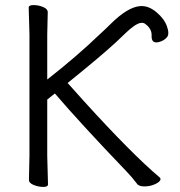

<svg xmlns="http://www.w3.org/2000/svg" viewBox="-20 -725 709 756"><path d="M169 1Q169 11 150.5 11Q132 11 113 3.5Q94 -4 94 -17L96 -112V-589L93 -695Q93 -705 112 -705Q131 -705 149.5 -697.5Q168 -690 168 -677L166 -588V-412Q279 -500 374 -591Q397 -612 414 -629Q483 -698 533 -701Q565 -703 596 -677Q627 -651 637.5 -621Q648 -591 637.5 -578.5Q627 -566 609.5 -560.5Q592 -555 584 -561.5Q576 -568 577 -585Q578 -611 553 -630Q541 -640 522 -631Q505 -623 478 -598Q461 -582 437 -559Q374 -501 246 -398Q247 -398 264.5 -378Q282 -358 312 -325Q499 -119 608 -27Q612 -24 612 -20Q612 -10 592 -0.5Q572 9 549 9Q526 9 519 -2Q502 -25 479 -49Q297 -239 196 -357L166 -333V-111Z"/></svg>

Font: LXGW WenKai TC
Style: Regular
Weight: 400
Designer: LXGW / Fontworks Inc.
Foundry: LXGW / Fontworks Inc.
Version: Version 1.330